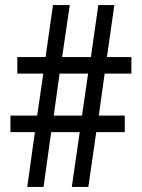

<svg xmlns="http://www.w3.org/2000/svg" viewBox="-20 -734 556 754"><path d="M391 -445H496V-510H400L429 -714H366L337 -510H224L254 -714H188L159 -510H48V-445H150L126 -280H21V-215H117L87 0H151L181 -215H293L262 0H327L358 -215H470V-280H368ZM191 -280 214 -445H326L302 -280Z"/></svg>

Font: Noto Sans Gujarati Condensed
Style: Regular
Weight: 400
Width: 3
Designer: Jelle Bosma - Monotype Design Team, Universal Thirst
Foundry: Monotype Imaging Inc.
Version: Version 2.106